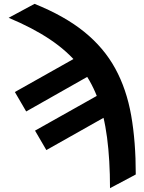

<svg xmlns="http://www.w3.org/2000/svg" viewBox="-20 -782 762 1013"><path d="M25.6 -688.1 162.3 -761.7Q320.9 -697.9 424.6 -613.9Q528.3 -529.8 588 -420.7Q647.7 -311.5 672.1 -172.9Q696.5 -34.3 696.3 138.5L560.4 210.9Q560.4 62.1 544.8 -56.5Q529.3 -175.1 493.2 -269.3Q457 -363.5 395.7 -438.4Q334.4 -513.4 243.1 -574.4Q151.9 -635.4 25.6 -688.1ZM501.2 -410.9 118.2 -193.9 58.4 -296.5 441.8 -512.3ZM608.2 -206.6 224.6 9.8 164.8 -92.8 548.6 -308.6Z"/></svg>

Font: Inter Display V
Style: Regular
Weight: 400
Designer: Rasmus Andersson
Foundry: rsms
Version: Version 3.015;git-src